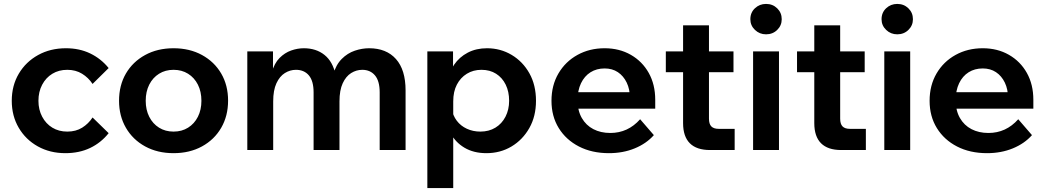

<svg xmlns="http://www.w3.org/2000/svg" viewBox="-20 -765 5330 979"><path d="M452 -166 534 -86Q495 -37 439.5 -10.5Q384 16 313 16Q235 16 173 -18.5Q111 -53 75.5 -113.5Q40 -174 40 -251Q40 -329 76 -389.5Q112 -450 174.5 -484.5Q237 -519 316 -519Q385 -519 440 -492.5Q495 -466 534 -418L452 -337Q431 -369 398.5 -389Q366 -409 323 -409Q280 -409 247 -389Q214 -369 195 -333Q176 -297 176 -251Q176 -206 195 -170Q214 -134 247 -114Q280 -94 323 -94Q367 -94 399 -114Q431 -134 452 -166Z M865 16Q783 16 720 -18.5Q657 -53 622 -113.5Q587 -174 587 -251Q587 -330 622 -390Q657 -450 720 -484.5Q783 -519 865 -519Q947 -519 1010 -484.5Q1073 -450 1108 -390Q1143 -330 1143 -252Q1143 -174 1108 -113.5Q1073 -53 1010 -18.5Q947 16 865 16ZM865 -94Q907 -94 939 -114Q971 -134 989 -169.5Q1007 -205 1007 -251Q1007 -298 989 -333.5Q971 -369 939 -389Q907 -409 865 -409Q823 -409 791 -389Q759 -369 741 -333.5Q723 -298 723 -251Q723 -205 741 -169.5Q759 -134 791 -114Q823 -94 865 -94Z M2048 0H1916V-294Q1916 -352 1892 -380.5Q1868 -409 1827 -409Q1797 -409 1770.5 -392.5Q1744 -376 1727.5 -340.5Q1711 -305 1711 -248V0H1579V-294Q1579 -352 1555 -380.5Q1531 -409 1489 -409Q1459 -409 1432.5 -392.5Q1406 -376 1389.5 -340.5Q1373 -305 1373 -248V0H1241V-503H1372V-393L1365 -394Q1379 -443 1405.5 -469.5Q1432 -496 1464.5 -507.5Q1497 -519 1529 -519Q1592 -519 1634.5 -485Q1677 -451 1691 -384L1678 -383Q1693 -435 1722.5 -464.5Q1752 -494 1789 -506.5Q1826 -519 1862 -519Q1950 -519 1999 -464Q2048 -409 2048 -304Z M2291 194H2159V-503H2290V-347H2262Q2269 -396 2295.5 -435Q2322 -474 2365 -496.5Q2408 -519 2463 -519Q2532 -519 2589 -485Q2646 -451 2679.5 -391Q2713 -331 2713 -251Q2713 -172 2679 -112Q2645 -52 2588 -18Q2531 16 2460 16Q2395 16 2348 -12Q2301 -40 2277 -87.5Q2253 -135 2256 -192L2284 -210Q2289 -176 2309 -149.5Q2329 -123 2360.5 -108.5Q2392 -94 2429 -94Q2473 -94 2506 -114Q2539 -134 2557.5 -170Q2576 -206 2576 -251Q2576 -298 2558.5 -333.5Q2541 -369 2509.5 -389Q2478 -409 2435 -409Q2393 -409 2360.5 -389Q2328 -369 2309.5 -333.5Q2291 -298 2291 -248Z M3244 -157 3314 -76Q3276 -33 3216.5 -8.5Q3157 16 3085 16Q2998 16 2932 -18Q2866 -52 2829 -112Q2792 -172 2792 -251Q2792 -330 2827.5 -390.5Q2863 -451 2924.5 -485Q2986 -519 3063 -519Q3138 -519 3196.5 -485.5Q3255 -452 3288 -393Q3321 -334 3321 -256V-250H3192V-264Q3192 -310 3175.5 -344Q3159 -378 3130.5 -397Q3102 -416 3063 -416Q3022 -416 2991 -396.5Q2960 -377 2942.5 -340.5Q2925 -304 2925 -254Q2925 -201 2946.5 -163.5Q2968 -126 3005.5 -106.5Q3043 -87 3092 -87Q3182 -87 3244 -157ZM3321 -211H2877V-295H3305L3321 -256Z M3726 0H3600Q3532 0 3497.5 -34.5Q3463 -69 3463 -137V-636H3595V-160Q3595 -133 3607 -120.5Q3619 -108 3645 -108H3726ZM3720 -397H3375V-503H3720Z M3952 0H3820V-503H3952ZM3886 -590Q3853 -590 3829.5 -612.5Q3806 -635 3806 -667Q3806 -701 3829.5 -723Q3853 -745 3886 -745Q3920 -745 3943 -722.5Q3966 -700 3966 -667Q3966 -635 3943 -612.5Q3920 -590 3886 -590Z M4395 0H4269Q4201 0 4166.5 -34.5Q4132 -69 4132 -137V-636H4264V-160Q4264 -133 4276 -120.5Q4288 -108 4314 -108H4395ZM4389 -397H4044V-503H4389Z M4621 0H4489V-503H4621ZM4555 -590Q4522 -590 4498.5 -612.5Q4475 -635 4475 -667Q4475 -701 4498.5 -723Q4522 -745 4555 -745Q4589 -745 4612 -722.5Q4635 -700 4635 -667Q4635 -635 4612 -612.5Q4589 -590 4555 -590Z M5172 -157 5242 -76Q5204 -33 5144.5 -8.5Q5085 16 5013 16Q4926 16 4860 -18Q4794 -52 4757 -112Q4720 -172 4720 -251Q4720 -330 4755.5 -390.5Q4791 -451 4852.5 -485Q4914 -519 4991 -519Q5066 -519 5124.5 -485.5Q5183 -452 5216 -393Q5249 -334 5249 -256V-250H5120V-264Q5120 -310 5103.5 -344Q5087 -378 5058.5 -397Q5030 -416 4991 -416Q4950 -416 4919 -396.5Q4888 -377 4870.5 -340.5Q4853 -304 4853 -254Q4853 -201 4874.5 -163.5Q4896 -126 4933.5 -106.5Q4971 -87 5020 -87Q5110 -87 5172 -157ZM5249 -211H4805V-295H5233L5249 -256Z"/></svg>

Font: Wix Madefor Display
Style: Bold
Weight: 700
Designer: Dalton Maag Ltd
Foundry: Dalton Maag Ltd
Version: Version 3.100